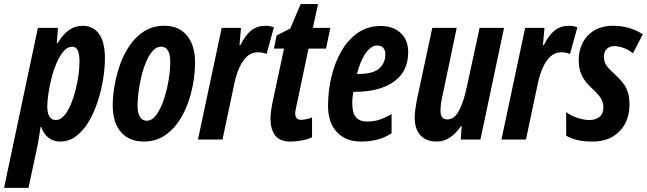

<svg xmlns="http://www.w3.org/2000/svg" viewBox="-76 -681 3157 937"><path d="M-56.2 235.8 108.9 -544.9H207L201.2 -471.2H205.1Q232.9 -515.1 262.2 -535.2Q291.5 -555.2 327.1 -555.2Q377.9 -555.2 407 -516.1Q436 -477.1 436 -396Q436 -349.1 427.2 -294.4Q418.5 -239.7 400.9 -186Q383.3 -132.3 357.2 -87.9Q331.1 -43.5 296.1 -16.8Q261.2 9.8 217.8 9.8Q184.1 9.8 160.2 -9.3Q136.2 -28.3 125 -62H122.1Q118.7 -35.2 114.3 -10.7Q109.9 13.7 106.9 30.8L63 235.8ZM196.8 -95.2Q217.8 -95.2 235.6 -115Q253.4 -134.8 267.6 -167.2Q281.7 -199.7 291.7 -237.8Q301.8 -275.9 306.9 -313.5Q312 -351.1 312 -380.9Q312 -453.1 276.9 -453.1Q253.9 -453.1 234.9 -431.4Q215.8 -409.7 200.9 -375.2Q186 -340.8 175.8 -301Q165.5 -261.2 160.2 -224.4Q154.8 -187.5 154.8 -162.1Q154.8 -95.2 196.8 -95.2Z M626 9.8Q554.2 9.8 514.2 -36.6Q474.1 -83 474.1 -167Q474.1 -209.5 482.7 -261Q491.2 -312.5 509.3 -364.3Q527.3 -416 556.9 -459.2Q586.4 -502.4 628.4 -528.8Q670.4 -555.2 726.1 -555.2Q796.9 -555.2 836.4 -507.6Q876 -460 876 -377Q876 -329.1 866.9 -275.9Q857.9 -222.7 838.9 -171.9Q819.8 -121.1 790.3 -80.1Q760.7 -39.1 719.7 -14.6Q678.7 9.8 626 9.8ZM640.1 -91.8Q666.5 -91.8 687.7 -121.6Q709 -151.4 724.1 -197Q739.3 -242.7 747.1 -291.3Q754.9 -339.8 754.9 -377.9Q754.9 -414.1 744.1 -433.6Q733.4 -453.1 710 -453.1Q687.5 -453.1 669.2 -432.6Q650.9 -412.1 637 -378.9Q623 -345.7 613.8 -306.9Q604.5 -268.1 599.9 -231Q595.2 -193.8 595.2 -166Q595.2 -130.9 606.4 -111.3Q617.7 -91.8 640.1 -91.8Z M890.1 0 1005.9 -544.9H1100.1L1092.8 -460.9H1097.2Q1121.6 -509.8 1150.1 -532.5Q1178.7 -555.2 1220.2 -555.2Q1239.3 -555.2 1260.7 -547.9L1225.1 -418Q1204.1 -425.8 1182.1 -425.8Q1150.9 -425.8 1128.2 -404.1Q1105.5 -382.3 1091.1 -348.6Q1076.7 -314.9 1068.8 -278.8L1009.8 0Z M1341.8 9.8Q1288.6 9.8 1266.4 -20.8Q1244.1 -51.3 1244.1 -100.1Q1244.1 -132.3 1253.9 -181.2L1310.1 -443.8H1260.7L1273.9 -507.8L1340.8 -542L1391.1 -661.1H1476.1L1450.7 -544.9H1536.1L1515.1 -443.8H1429.7L1371.1 -166Q1368.7 -154.8 1366.7 -144.8Q1364.7 -134.8 1364.7 -127Q1364.7 -96.2 1394 -96.2Q1401.4 -96.2 1416.5 -98.9Q1431.6 -101.6 1446.8 -107.9V-11.2Q1424.3 0 1394.5 4.9Q1364.7 9.8 1341.8 9.8Z M1686 9.8Q1610.8 9.8 1567.9 -36.4Q1524.9 -82.5 1524.9 -165Q1524.9 -237.3 1541.5 -306.6Q1558.1 -376 1590.3 -431.9Q1622.6 -487.8 1670.7 -521Q1718.8 -554.2 1781.7 -554.2Q1841.8 -554.2 1878.9 -520.5Q1916 -486.8 1916 -426.8Q1916 -331.5 1845.7 -282.2Q1775.4 -232.9 1656.7 -232.9H1648.9Q1643.1 -206.1 1643.1 -178.2Q1643.1 -129.9 1661.1 -108.9Q1679.2 -87.9 1714.8 -87.9Q1746.6 -87.9 1772.9 -95.9Q1799.3 -104 1835 -124V-30.8Q1799.3 -7.8 1762.5 1Q1725.6 9.8 1686 9.8ZM1666 -319.8H1668.9Q1745.6 -319.8 1775.1 -347.2Q1804.7 -374.5 1804.7 -416Q1804.7 -435.5 1794.7 -447.3Q1784.7 -459 1765.1 -459Q1735.4 -459 1709 -422.1Q1682.6 -385.3 1666 -319.8Z M2055.7 9.8Q2003.4 9.8 1975.6 -21Q1947.8 -51.8 1947.8 -106.9Q1947.8 -125 1950.9 -147.7Q1954.1 -170.4 1958 -191.9L2033.7 -544.9H2152.8L2085 -221.2Q2073.7 -174.8 2073.7 -140.1Q2073.7 -98.1 2106.9 -98.1Q2142.1 -98.1 2164.8 -142.3Q2187.5 -186.5 2202.6 -258.8L2264.6 -544.9H2383.8L2268.6 0H2172.9L2176.8 -65.9H2173.8Q2150.4 -30.8 2120.6 -10.5Q2090.8 9.8 2055.7 9.8Z M2371.1 0 2486.8 -544.9H2581.1L2573.7 -460.9H2578.1Q2602.5 -509.8 2631.1 -532.5Q2659.7 -555.2 2701.2 -555.2Q2720.2 -555.2 2741.7 -547.9L2706.1 -418Q2685.1 -425.8 2663.1 -425.8Q2631.8 -425.8 2609.1 -404.1Q2586.4 -382.3 2572 -348.6Q2557.6 -314.9 2549.8 -278.8L2490.7 0Z M2815.9 9.8Q2771 9.8 2740.5 2.2Q2710 -5.4 2687 -19V-133.8Q2710.9 -115.7 2742.9 -105.5Q2774.9 -95.2 2800.8 -95.2Q2831.1 -95.2 2849.9 -110.8Q2868.7 -126.5 2868.7 -157.2Q2868.7 -177.2 2858.9 -196.8Q2849.1 -216.3 2815.9 -247.1Q2776.9 -282.2 2762.5 -314.9Q2748 -347.7 2748 -386.2Q2748 -433.1 2767.3 -471.4Q2786.6 -509.8 2824.2 -532.5Q2861.8 -555.2 2917 -555.2Q2959.5 -555.2 2997.1 -543.5Q3034.7 -531.7 3061 -513.2L3012.7 -420.9Q2991.2 -439 2966.1 -447.5Q2940.9 -456.1 2922.9 -456.1Q2898.9 -456.1 2885 -442.1Q2871.1 -428.2 2871.1 -403.8Q2871.1 -383.8 2879.9 -367.2Q2888.7 -350.6 2920.9 -321.8Q2945.8 -298.8 2962.6 -278.1Q2979.5 -257.3 2987.8 -231.7Q2996.1 -206.1 2996.1 -168.9Q2996.1 -118.7 2974.9 -78.1Q2953.6 -37.6 2913.3 -13.9Q2873 9.8 2815.9 9.8Z"/></svg>

Font: Open Sans Condensed
Style: Bold Italic
Weight: 700
Width: 3
Italic angle: -12°
Designer: Monotype Design Team
Foundry: Monotype Imaging Inc.
Version: Version 3.003; ttfautohint (v1.8.4)